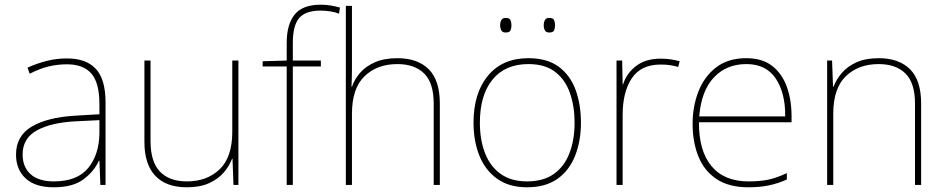

<svg xmlns="http://www.w3.org/2000/svg" viewBox="-20 -785 4014 815"><path d="M264 -537Q346 -537 387 -492.5Q428 -448 428 -350V0H406L402 -103H400Q379 -57 334 -23.5Q289 10 208 10Q129 10 88.5 -28Q48 -66 48 -129Q48 -208 114.5 -247.5Q181 -287 299 -294L402 -300V-343Q402 -433 368 -472.5Q334 -512 264 -512Q224 -512 186.5 -503Q149 -494 106 -472L97 -498Q137 -516 178.5 -526.5Q220 -537 264 -537ZM301 -270Q199 -265 137.5 -232Q76 -199 76 -129Q76 -76 110 -45.5Q144 -15 208 -15Q308 -15 354.5 -72Q401 -129 402 -220V-275Z M992 -528V0H971L967 -111H965Q954 -81 930 -53Q906 -25 867.5 -7.5Q829 10 773 10Q685 10 639 -39Q593 -88 593 -182V-528H619V-186Q619 -98 659 -56.5Q699 -15 773 -15Q859 -15 912.5 -66.5Q966 -118 966 -226V-528Z M1342 -503H1223V0H1197V-503H1095V-525L1197 -528V-603Q1197 -681 1230.5 -723Q1264 -765 1341 -765Q1366 -765 1385 -761.5Q1404 -758 1423 -753L1419 -727Q1401 -734 1380.5 -737Q1360 -740 1341 -740Q1277 -740 1250 -708.5Q1223 -677 1223 -603V-528H1342Z M1474 -496Q1474 -474 1473.5 -456.5Q1473 -439 1472 -417H1474Q1485 -449 1509 -476.5Q1533 -504 1572 -521Q1611 -538 1667 -538Q1753 -538 1800 -491Q1847 -444 1847 -346V0H1821V-345Q1821 -433 1780.5 -473Q1740 -513 1667 -513Q1581 -513 1527.5 -461.5Q1474 -410 1474 -302V0H1448V-760H1474Z M2446 -264Q2446 -187 2421.5 -124.5Q2397 -62 2346.5 -26Q2296 10 2217 10Q2141 10 2090.5 -26Q2040 -62 2015 -124Q1990 -186 1990 -264Q1990 -390 2051.5 -464Q2113 -538 2223 -538Q2303 -538 2352 -501.5Q2401 -465 2423.5 -403Q2446 -341 2446 -264ZM2017 -264Q2017 -191 2039 -134.5Q2061 -78 2105.5 -46.5Q2150 -15 2217 -15Q2287 -15 2331.5 -47Q2376 -79 2397.5 -135.5Q2419 -192 2419 -264Q2419 -333 2399.5 -389.5Q2380 -446 2337 -479.5Q2294 -513 2223 -513Q2124 -513 2070.5 -447Q2017 -381 2017 -264ZM2103 -678Q2103 -690 2108 -699.5Q2113 -709 2126 -709Q2143 -709 2147 -699.5Q2151 -690 2151 -678Q2151 -665 2147 -656Q2143 -647 2126 -647Q2113 -647 2108 -656Q2103 -665 2103 -678ZM2288 -678Q2288 -690 2293 -699.5Q2298 -709 2311 -709Q2328 -709 2332 -699.5Q2336 -690 2336 -678Q2336 -665 2332 -656Q2328 -647 2311 -647Q2298 -647 2293 -656Q2288 -665 2288 -678Z M2784 -536Q2808 -536 2827.5 -533Q2847 -530 2865 -525L2859 -501Q2840 -506 2823.5 -508.5Q2807 -511 2784 -511Q2701 -511 2662 -453Q2623 -395 2623 -297V0H2597V-528H2621L2623 -427H2625Q2639 -473 2679.5 -504.5Q2720 -536 2784 -536Z M3148 -538Q3216 -538 3258 -505Q3300 -472 3320 -416.5Q3340 -361 3340 -291V-266H2947Q2946 -145 3000 -80Q3054 -15 3157 -15Q3205 -15 3239.5 -22Q3274 -29 3320 -50V-23Q3282 -6 3243.5 2Q3205 10 3157 10Q3074 10 3021.5 -25Q2969 -60 2944.5 -121Q2920 -182 2920 -259Q2920 -334 2945 -397.5Q2970 -461 3020.5 -499.5Q3071 -538 3148 -538ZM3148 -513Q3064 -513 3010.5 -456.5Q2957 -400 2948 -291H3313Q3314 -390 3273 -451.5Q3232 -513 3148 -513Z M3710 -538Q3796 -538 3843 -491Q3890 -444 3890 -346V0H3864V-345Q3864 -433 3823.5 -473Q3783 -513 3710 -513Q3624 -513 3570.5 -461.5Q3517 -410 3517 -302V0H3491V-528H3512L3516 -417H3518Q3530 -448 3553.5 -475.5Q3577 -503 3615.5 -520.5Q3654 -538 3710 -538Z"/></svg>

Font: Noto Sans Myanmar Thin
Style: Regular
Weight: 100
Designer: Monotype Design Team
Foundry: Monotype Imaging Inc.
Version: Version 2.107; ttfautohint (v1.8.4.7-5d5b)